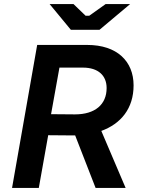

<svg xmlns="http://www.w3.org/2000/svg" viewBox="-20 -920 701 940"><path d="M39 0H170L216 -258L335 -257H348L448 0H595L476 -279C572 -314 634 -389 634 -502C634 -620 553 -700 407 -700H162ZM327 -774H467L617 -900H497L417 -843H399L340 -900H223ZM230 -361 271 -589H386C461 -589 502 -550 502 -489C502 -408 445 -360 347 -360Z"/></svg>

Font: Fixel Display 20240404 SemiBold
Style: Italic
Weight: 600
Italic angle: -10°
Designer: AlfaBravo + MacPaw
Foundry: Kyrylo Tkachov, Marchela Mozhyna, Serhii Makarenko, Maria Weinstein, Zakhar Kryvoshyya
Version: Version 1.211;Glyphs 3.2 (3225)